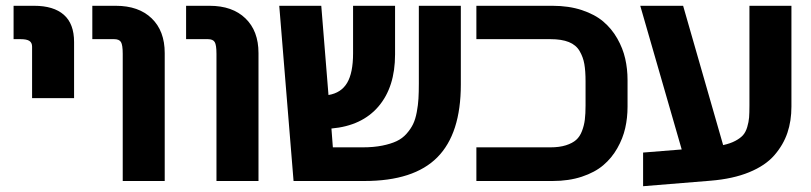

<svg xmlns="http://www.w3.org/2000/svg" viewBox="-20 -624 2801 663"><path d="M235.8 -479V-285.2H90.8V-462.9Q90.8 -476.6 81.5 -482.7Q72.3 -488.8 50.8 -488.8H26.9V-604H98.1Q165 -604 200.4 -573Q235.8 -542 235.8 -479Z M548.8 -440.9V1H403.8V-438Q403.8 -468.8 397.7 -478.8Q391.6 -488.8 374 -488.8H298.8V-604H379.9Q459 -604 503.9 -560.5Q548.8 -517.1 548.8 -440.9Z M872.6 -440.9V1H727.5V-438Q727.5 -468.8 721.4 -478.8Q715.3 -488.8 697.8 -488.8H622.6V-604H703.6Q782.7 -604 827.6 -560.5Q872.6 -517.1 872.6 -440.9Z M1571.3 -604V-332Q1571.3 -162.6 1490.2 -80.8Q1409.2 1 1238.3 1H993.7L944.3 -604H1089.4L1114.3 -295.9Q1158.2 -303.2 1178.7 -337.9Q1199.2 -372.6 1199.2 -439.9V-604H1344.2V-436Q1344.2 -323.7 1287.1 -256.6Q1230 -189.5 1124.5 -180.2L1129.4 -115.2H1232.4Q1270 -115.2 1299.6 -121.1Q1329.1 -127 1349.4 -136.5Q1369.6 -146 1384 -162.4Q1398.4 -178.7 1406.5 -195.6Q1414.6 -212.4 1419.2 -237.1Q1423.8 -261.7 1425 -283.4Q1426.3 -305.2 1426.3 -335.9V-604Z M2147 -347.2V-255.9Q2147 -216.8 2138.9 -181.4Q2130.9 -146 2111.6 -112.1Q2092.3 -78.1 2063.2 -53.5Q2034.2 -28.8 1989.3 -13.9Q1944.3 1 1888.2 1H1625V-115.2H1880.4Q1911.6 -115.2 1934.1 -122.3Q1956.5 -129.4 1969.5 -140.9Q1982.4 -152.3 1989.7 -171.6Q1997.1 -190.9 1999.5 -210.9Q2002 -231 2002 -259.8V-342.8Q2002 -378.9 1997.8 -402.8Q1993.7 -426.8 1981.4 -447.8Q1969.2 -468.8 1944.3 -478.8Q1919.4 -488.8 1880.4 -488.8H1625V-604H1888.2Q1944.3 -604 1989.3 -589.1Q2034.2 -574.2 2063.2 -549.6Q2092.3 -524.9 2111.6 -491Q2130.9 -457 2138.9 -421.6Q2147 -386.2 2147 -347.2Z M2712.9 -604V-255.9Q2712.9 -206.5 2699 -165.3Q2685.1 -124 2654.1 -88.1Q2623 -52.2 2567.1 -29.3Q2511.2 -6.3 2433.6 0L2200.7 19V-97.2L2334 -107.9L2190.9 -604H2338.9L2477.1 -123Q2502 -128.4 2519 -137.5Q2536.1 -146.5 2545.7 -157.2Q2555.2 -168 2560.3 -185.3Q2565.4 -202.6 2566.7 -218.3Q2567.9 -233.9 2567.9 -259.8V-604Z"/></svg>

Font: LT Superior
Style: Bold
Weight: 400
Designer: Daniel Lyons
Foundry: LyonsType
Version: Version 1.000